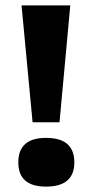

<svg xmlns="http://www.w3.org/2000/svg" viewBox="-20 -680 344 713"><path d="M101 -226 60 -660H241L201 -226ZM151 13Q48 13 48 -77Q48 -168 151 -168Q256 -168 256 -77Q256 13 151 13Z"/></svg>

Font: Bricolage Grotesque 12pt ExtraBold
Style: Regular
Weight: 800
Designer: Mathieu Triay
Foundry: Atelier Triay
Version: Version 1.001; ttfautohint (v1.8.4.7-5d5b);gftools[0.9.33.de